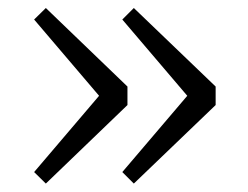

<svg xmlns="http://www.w3.org/2000/svg" viewBox="-20 -494 604 467"><path d="M290 -238.5 91.5 -47.5 63 -75.5 221 -261 63 -446.5 91.5 -474.5 290 -283.5ZM504.5 -238.5 305.5 -47.5 277.5 -75.5 435.5 -261 277.5 -446.5 305.5 -474.5 504.5 -283.5Z"/></svg>

Font: Newsreader Caption Light
Style: Regular
Weight: 300
Designer: Hugues Gentile
Foundry: Production Type
Version: Version 1.001